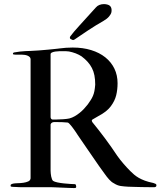

<svg xmlns="http://www.w3.org/2000/svg" viewBox="-20 -932 799 956"><path d="M132.3 -43.9V-636.7Q132.3 -643.6 127.9 -647.9Q123.5 -652.3 116.9 -655Q110.4 -657.7 103 -658.7Q95.7 -659.7 89.8 -659.7H69.8Q63 -659.7 58.6 -659.7Q54.2 -659.7 50.3 -660.6Q44.4 -660.6 44.4 -664.1Q44.4 -669.4 50.3 -670.9Q66.4 -673.8 79.8 -675.3Q93.3 -676.8 106.4 -677.5Q119.6 -678.2 133.1 -678.5Q146.5 -678.7 162.6 -680.2Q165 -680.2 173.6 -680.9Q182.1 -681.6 194.1 -682.6Q206.1 -683.6 219.5 -684.8Q232.9 -686 244.9 -687.3Q256.8 -688.5 265.6 -689.5Q274.4 -690.4 277.3 -690.9Q291.5 -692.9 308.3 -694.1Q325.2 -695.3 341.8 -695.3Q392.6 -695.3 433.8 -682.6Q475.1 -669.9 504.4 -646.5Q533.7 -623 549.6 -590.3Q565.4 -557.6 565.4 -517.6Q565.4 -485.8 558.6 -457.8Q551.8 -429.7 531.7 -402.8Q522 -390.1 511 -381.1Q500 -372.1 488.5 -364.7Q477.1 -357.4 464.8 -351.1Q452.6 -344.7 440.4 -336.9Q437 -335 437 -330.1Q437 -329.1 439.5 -324.2Q472.7 -283.7 503.9 -241.7Q535.2 -199.7 564.5 -155.3Q578.1 -136.2 595 -116.7Q611.8 -97.2 628.9 -80.1Q638.2 -70.8 647.9 -62.5Q657.7 -54.2 670.7 -46.6Q683.6 -39.1 701.2 -32.5Q718.8 -25.9 743.2 -21Q749.5 -19 754.2 -16.8Q758.8 -14.6 758.8 -10.3Q758.8 -1.5 752.9 -1Q752 0 748.8 0Q745.6 0 741.2 0H728.5Q718.8 0 705.3 -0.2Q691.9 -0.5 677 -0.7Q662.1 -1 646.5 -1.5Q630.9 -2 617.7 -2.4Q598.1 -3.4 581.1 -5.9Q564 -8.3 546.9 -19.5Q535.6 -24.9 523.4 -38.3Q511.2 -51.8 500.5 -67.4Q487.3 -85 472.4 -106.4Q457.5 -127.9 442.4 -149.9Q427.2 -171.9 412.8 -192.9Q398.4 -213.9 386.5 -231.2Q374.5 -248.5 366.5 -260.5Q358.4 -272.5 356 -276.4Q354 -279.3 348.9 -286.6Q343.8 -293.9 337.9 -301.5Q332 -309.1 326.2 -315.2Q320.3 -321.3 317.4 -321.8Q305.7 -323.2 290.3 -323.7Q274.9 -324.2 262.2 -324.2H249.5Q244.1 -324.2 239 -321.5Q233.9 -318.8 231.9 -312.5V-82Q231.9 -76.2 232.7 -68.4Q233.4 -60.5 234.9 -53.2Q236.3 -45.9 238.8 -39.8Q241.2 -33.7 244.6 -31.2Q251 -26.9 266.1 -23.7Q281.2 -20.5 298.1 -18.8Q314.9 -17.1 330.3 -16.1Q345.7 -15.1 352.1 -15.1Q356.4 -15.1 357.9 -11.2Q359.4 -7.3 359.4 -3.4Q359.4 2 357.2 3.2Q355 4.4 348.6 4.4Q340.8 4.4 323.7 3.7Q306.6 2.9 287.8 2.2Q269 1.5 253.2 0.7Q237.3 0 231.9 0H80.6Q78.6 0 74.2 -0.2Q69.8 -0.5 64.5 -0.7Q59.1 -1 53.7 -1.2Q48.3 -1.5 44.4 -1.5Q39.1 -2.4 35.9 -2.7Q32.7 -2.9 32.7 -8.3Q32.7 -11.7 34.7 -13.4Q36.6 -15.1 44.4 -17.6Q53.7 -19.5 68.1 -19.8Q82.5 -20 96.2 -22Q109.9 -23.9 120.4 -28.6Q130.9 -33.2 132.3 -43.9ZM231.9 -662.1V-348.6Q231.9 -343.8 234.9 -340.3Q237.8 -336.9 241.2 -336.9H260.7Q277.3 -336.9 295.9 -338.4Q314.5 -339.8 325.7 -342.3Q338.9 -345.7 352.1 -353.3Q365.2 -360.8 377 -370.4Q388.7 -379.9 398.9 -390.9Q409.2 -401.9 417 -412.1Q425.3 -423.8 431.6 -433.6Q438 -443.4 442.6 -454.1Q447.3 -464.8 450 -478.3Q452.6 -491.7 454.1 -510.3Q454.1 -536.1 450.2 -556.4Q446.3 -576.7 437.7 -593.3Q429.2 -609.9 416.5 -624Q403.8 -638.2 386.2 -651.4Q380.4 -655.3 372.8 -659.2Q365.2 -663.1 356.9 -666.3Q348.6 -669.4 339.8 -671.9Q331.1 -674.3 323.2 -675.8Q318.8 -676.8 308.6 -677Q298.3 -677.2 292 -677.2Q285.2 -677.2 274.9 -677Q264.6 -676.8 255.1 -675.3Q245.6 -673.8 238.8 -670.7Q231.9 -667.5 231.9 -662.1ZM534.7 -871.1Q532.7 -861.3 522.7 -849.6Q512.7 -837.9 495.6 -828.1Q476.6 -817.4 456.8 -805.2Q437 -793 418.2 -780.5Q399.4 -768.1 382.3 -756.3Q365.2 -744.6 350.6 -734.9Q345.7 -732.4 343.8 -732.4Q343.3 -732.4 343 -732.7Q342.8 -732.9 342.3 -732.9Q338.4 -733.9 332.8 -737.1Q327.1 -740.2 328.1 -745.6Q328.1 -746.6 328.6 -748Q329.1 -749.5 330.1 -751Q343.8 -770 375.5 -804.7Q407.2 -839.4 457.5 -895Q464.4 -903.3 475.1 -907.5Q485.8 -911.6 497.6 -911.6Q500 -911.6 502.7 -911.4Q505.4 -911.1 508.3 -910.6Q523.4 -908.2 529.5 -900.6Q535.6 -893.1 535.6 -881.3Q535.6 -878.9 535.4 -876.2Q535.2 -873.5 534.7 -871.1Z"/></svg>

Font: IM FELL French Canon
Style: Regular
Weight: 400
Designer: Igino Marini
Foundry: Igino Marini,
Version: 3.00